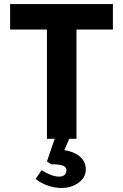

<svg xmlns="http://www.w3.org/2000/svg" viewBox="-20 -686 608 949"><path d="M212 0V-540H30V-666H538V-540H358V0ZM285 243Q249 243 214 230.5Q179 218 156 198L186 155Q207 169 230 178Q253 187 272 187Q288 187 298 179.5Q308 172 308 156Q308 136 283.5 130.5Q259 125 233 126L212 112L258 -22L330 -17L298 56Q345 63 374.5 87.5Q404 112 404 151Q404 192 368 217.5Q332 243 285 243Z"/></svg>

Font: Secular One
Style: Regular
Weight: 400
Designer: Michal Sahar
Foundry: Hagilda
Version: Version 1.002; ttfautohint (v1.8.4.7-5d5b);gftools[0.9.29]